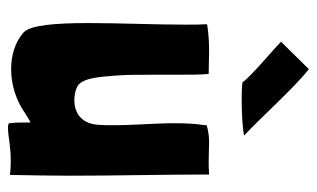

<svg xmlns="http://www.w3.org/2000/svg" viewBox="-177 -617 797 483"><g transform="rotate(90 221.5 -375.5)"><path d="M187 -587C201 -585 218 -585 235 -585C271 -585 308 -588 321 -591C275 -634 201 -717 154 -754L85 -684L86 -683C105 -664 174 -607 187 -587ZM290 -1C290 2 295 3 302 3C317 3 342 -2 350 -2C366 -4 376 -4 385 -4C395 -4 404 -4 420 -2C421 -54 422 -104 422 -154C422 -273 419 -387 419 -503C406 -502 395 -502 385 -502C366 -502 352 -503 338 -503C326 -503 313 -502 295 -497V-493C291 -468 290 -443 290 -417C290 -366 295 -314 295 -262C295 -250 295 -237 294 -225C291 -177 259 -164 232 -164C219 -164 206 -167 199 -171C198 -172 196 -172 195 -173C174 -189 173 -237 170 -270C168 -298 168 -330 168 -363C168 -384 168 -406 168 -427C168 -455 168 -481 166 -502C144 -502 126 -503 108 -503C87 -503 66 -502 41 -498C42 -481 42 -462 42 -442C42 -369 38 -278 38 -199C38 -118 43 -52 62 -36C87 -14 121 -5 154 -5C194 -5 233 -18 263 -39C270 -44 281 -50 288 -54C289 -35 287 -24 290 -1Z"/></g></svg>

Font: HEYCLAY
Style: Regular
Weight: 400
Designer: Marcelo Magalhaes
Foundry: Marcelo Magalhães
Version: Version 1.300;hotconv 1.0.109;makeotfexe 2.5.65596